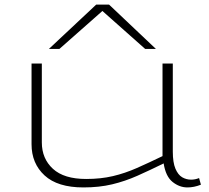

<svg xmlns="http://www.w3.org/2000/svg" viewBox="-20 -810 914 840"><path d="M345 10Q232 10 175 -42.5Q118 -95 118 -179V-532H163V-187Q163 -116 211.5 -71.5Q260 -27 357 -27Q421 -27 474 -39.5Q527 -52 579 -75Q631 -98 691 -127V-532H736V-147Q736 -99 747.5 -72Q759 -45 777 -34.5Q795 -24 816 -24Q834 -24 851 -31L859 -2Q829 10 800 10Q765 10 735 -14Q705 -38 696 -95Q635 -65 581 -41Q527 -17 470.5 -3.5Q414 10 345 10ZM194 -596 401 -790H457L662 -596H615L428 -762L240 -596Z"/></svg>

Font: Georama ExtraExtended ExtraLight
Style: Regular
Weight: 200
Width: 8
Designer: Jean-Baptiste Levee
Foundry: Production Type
Version: Version 1.000